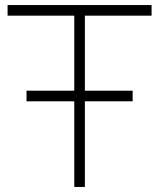

<svg xmlns="http://www.w3.org/2000/svg" viewBox="-20 -740 630 760"><path d="M274 0H316V-339H505V-381H316V-678H580V-720H10V-678H274V-381H85V-339H274Z"/></svg>

Font: Hauora ExtraLight
Style: Regular
Weight: 200
Designer: Mikhail Sharanda
Foundry: WCYS & Co.
Version: Version 1.010